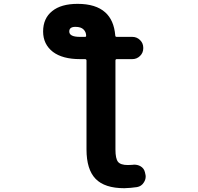

<svg xmlns="http://www.w3.org/2000/svg" viewBox="-20 -784 1040 1011"><path d="M634.8 207Q531.2 207 483.4 157.7Q435.5 108.4 435.5 2.9V-464.8Q435.5 -472.7 427.7 -472.7H401.4Q309.6 -472.7 258.8 -510.7Q207 -550.8 207 -618.2Q207 -687.5 254.9 -725.6Q301.8 -763.7 388.7 -763.7Q484.4 -763.7 534.2 -718.8Q580.1 -677.7 586.9 -597.7Q586.9 -589.8 594.7 -589.8H676.8Q700.2 -589.8 717.3 -573.2Q734.4 -556.6 734.4 -532.2V-530.3Q734.4 -505.9 717.3 -489.3Q700.2 -472.7 676.8 -472.7H594.7Q587.9 -472.7 587.9 -464.8V2.9Q587.9 51.8 601.6 68.4Q615.2 85 653.3 85Q664.1 85 675.8 84Q681.6 83 686.5 83Q704.1 83 718.8 90.8Q738.3 101.6 743.2 123L745.1 131.8Q747.1 138.7 747.1 145.5Q747.1 162.1 737.3 176.8Q724.6 197.3 701.2 201.2Q668 206.1 634.8 207ZM377 -642.6Q344.7 -642.6 344.7 -618.2Q344.7 -589.8 401.4 -589.8H427.7Q433.6 -589.8 433.6 -595.7Q433.6 -615.2 419.9 -628.9Q406.2 -642.6 377 -642.6Z"/></svg>

Font: Rounded Mgen+ 1mn bold
Style: Bold
Weight: 700
Designer: [Source Han Sans]
Ryoko NISHIZUKA  (kana & ideographs); Paul D. Hunt (Latin, Greek & Cyrillic); Wenlong ZHANG  (bopomofo
Version: Version 1.059.20150602